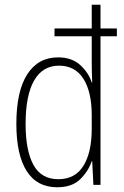

<svg xmlns="http://www.w3.org/2000/svg" viewBox="-20 -780 525 810"><path d="M221 10Q136 10 92.5 -58.5Q49 -127 49 -257Q49 -395 95 -466.5Q141 -538 225 -538Q283 -538 318.5 -505.5Q354 -473 367 -432H369Q368 -454 367.5 -475Q367 -496 367 -516V-627H210V-660H367V-760H404V-660H473V-627H404V0H374L369 -100H367Q353 -58 318.5 -24Q284 10 221 10ZM226 -24Q297 -24 332 -80.5Q367 -137 367 -237V-294Q367 -392 332 -447.5Q297 -503 229 -503Q160 -503 124 -440.5Q88 -378 88 -257Q88 -145 121 -84.5Q154 -24 226 -24Z"/></svg>

Font: Noto Sans Kannada Condensed ExtraLight
Style: Regular
Weight: 200
Width: 3
Designer: Jelle Bosma - Monotype Design Team
Foundry: Monotype Imaging Inc.
Version: Version 2.005; ttfautohint (v1.8.4.7-5d5b)